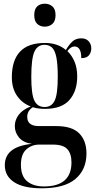

<svg xmlns="http://www.w3.org/2000/svg" viewBox="-20 -779 519 1037"><path d="M205 238Q107 238 56.5 205Q6 172 6 113Q6 13 152 -2Q105 -9 82.5 -36.5Q60 -64 60 -98Q60 -131 81 -159Q102 -187 146 -204Q100 -221 72 -261.5Q44 -302 44 -362Q44 -453 88 -500Q132 -547 223 -547Q291 -547 336 -509Q350 -534 369 -553Q388 -572 419 -572Q445 -572 459 -556Q473 -540 473 -518Q473 -496 460.5 -480.5Q448 -465 419 -465Q419 -528 382 -528Q362 -528 344 -503Q369 -479 383 -445Q397 -411 397 -366Q397 -287 355 -239Q313 -191 223 -191Q206 -191 189 -193Q172 -195 157 -200Q140 -188 133.5 -175.5Q127 -163 127 -148Q127 -98 190 -98H284Q369 -98 408 -58.5Q447 -19 447 50Q447 137 387.5 187.5Q328 238 205 238ZM221 -201Q259 -201 275.5 -236Q292 -271 292 -364Q292 -431 284.5 -469Q277 -507 261 -522Q245 -537 220 -537Q183 -537 166 -500Q149 -463 149 -363Q149 -271 165.5 -236Q182 -201 221 -201ZM217 228Q366 228 366 98Q366 51 343.5 26.5Q321 2 267 2H192Q151 2 122 28Q93 54 93 111Q93 173 127 200.5Q161 228 217 228ZM222 -635Q197 -635 181 -650Q165 -665 165 -697Q165 -730 181 -744.5Q197 -759 222 -759Q246 -759 263 -744.5Q280 -730 280 -697Q280 -665 263 -650Q246 -635 222 -635Z"/></svg>

Font: Noto Serif Display Condensed SemiBold
Style: Regular
Weight: 600
Width: 3
Designer: Monotype Design Team
Foundry: Monotype Imaging Inc.
Version: Version 2.009